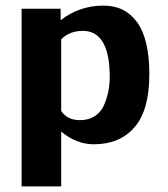

<svg xmlns="http://www.w3.org/2000/svg" viewBox="-20 -503 597 684"><path d="M57 161V-472H196V-431Q263 -483 349 -483Q426 -483 469 -423Q512 -363 512 -238Q512 -111 459.5 -50Q407 11 314 11Q253 11 198 -34V161ZM198 -363V-311V-108Q219 -75 265 -75Q296 -75 318 -89.5Q340 -104 350.5 -128.5Q361 -153 366 -178Q371 -203 371 -230Q371 -244 369 -272Q357 -393 275 -393Q228 -393 198 -363Z"/></svg>

Font: Coval
Style: Heavy
Weight: 900
Foundry: Context Ltd
Version: Version 001.000